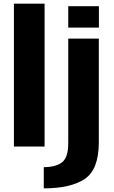

<svg xmlns="http://www.w3.org/2000/svg" viewBox="-20 -805 629 1055"><path d="M56.5 0H225V-785H56.5ZM220.5 230Q368.5 230 445.8 178.2Q523 126.5 523 -24V-593H355V-17.5Q355 61.5 320 87.5Q285 113.5 220.5 113.5ZM355 -771V-653.5H523.5V-771Z"/></svg>

Font: Anybody Thin
Style: Bold
Weight: 700
Version: Version 1.113;gftools[0.9.25]